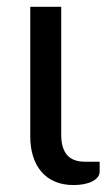

<svg xmlns="http://www.w3.org/2000/svg" viewBox="-20 -526 306 552"><path d="M67 -506.5H156V-138.5Q156 -100.5 172.5 -80.8Q189 -61 225.5 -61H266.5V-33Q266.5 -23.5 260.5 -16.2Q254.5 -9 244.2 -4Q234 1 220.5 3.5Q207 6 191.5 6Q161 6 137.8 -4Q114.5 -14 98.8 -32.5Q83 -51 75 -76.8Q67 -102.5 67 -133.5Z"/></svg>

Font: Lato
Style: Regular
Weight: 400
Designer: Lukasz Dziedzic with Adam Twardoch and Botio Nikoltchev
Foundry: tyPoland Lukasz Dziedzic
Version: Version 2.010; 2014-09-01; http://www.latofonts.com/; ttfaut